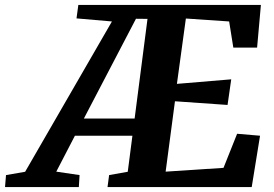

<svg xmlns="http://www.w3.org/2000/svg" viewBox="-118 -763 1116 783"><path d="M-97.5 0 -93.5 -49 -15.5 -62.5 338.5 -675.5 194 -688 201.5 -743H946L930.5 -569H833.5L816.5 -675.5L640 -687.5L603.5 -421L825 -439.5L810 -335L595.5 -350L557.5 -63L793.5 -78.5L849 -217.5L942.5 -209.5L908.5 0H320.5L327 -49L403 -62.5L422 -209.5H187.5L111.5 -63L206.5 -49L203.5 0ZM224 -279.5H431L483.5 -686L436.5 -686.5Z"/></svg>

Font: Merriweather ExtraBold
Style: Italic
Weight: 800
Italic angle: -7.8°
Version: Version 2.101